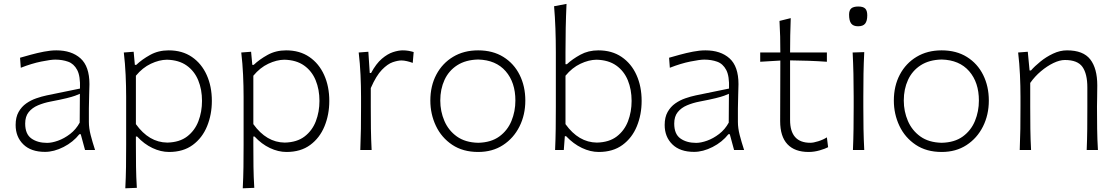

<svg xmlns="http://www.w3.org/2000/svg" viewBox="-20 -782 5826 1001"><path d="M214.8 9.8Q141.6 9.8 101.6 -29.3Q61.5 -68.4 61.5 -130.4Q61.5 -170.9 76.9 -198.2Q92.3 -225.6 116.7 -242.7Q141.1 -259.8 169.4 -269.5Q197.8 -279.3 223.6 -284.7L397 -320.3Q399.4 -385.3 382.3 -417.5Q365.2 -449.7 335 -460.4Q304.7 -471.2 267.6 -471.2Q245.6 -471.2 195.6 -461.2Q145.5 -451.2 88.4 -428.7L84.5 -481Q107.9 -487.8 140.9 -496.8Q173.8 -505.9 209 -512.7Q244.1 -519.5 273.9 -519.5Q353 -519.5 399.7 -477.8Q446.3 -436 446.3 -343.3Q446.3 -320.8 444.8 -286.1Q443.4 -251.5 443.4 -216.8V-146Q443.4 -114.3 452.6 -78.1Q461.9 -42 475.6 0H423.3L400.9 -82.5H394Q361.3 -41 311.3 -15.6Q261.2 9.8 214.8 9.8ZM225.6 -37.1Q250.5 -37.1 282.7 -48.6Q314.9 -60.1 345.5 -83.5Q376 -106.9 395.5 -142.6L396.5 -293Q387.2 -288.6 371.8 -283Q356.4 -277.3 326.7 -270Q296.9 -262.7 243.2 -252.4Q208 -245.6 178 -232.9Q147.9 -220.2 129.6 -197.5Q111.3 -174.8 111.3 -137.7Q111.3 -83 143.6 -60.1Q175.8 -37.1 225.6 -37.1Z M633.3 199.7Q636.2 142.6 637 88.1Q637.7 33.7 637.7 -29.3V-277.3Q637.7 -332.5 635 -391.6Q632.3 -450.7 625.5 -508.3L676.8 -512.2L683.1 -443.8H690.4Q720.2 -472.2 762.9 -495.8Q805.7 -519.5 859.4 -519.5Q930.2 -519.5 980.5 -485.1Q1030.8 -450.7 1057.6 -391.1Q1084.5 -331.5 1084.5 -255.9Q1084.5 -184.6 1059.6 -123.8Q1034.7 -63 985.1 -26.4Q935.5 10.3 861.3 10.3Q818.4 10.3 774.9 -10.3Q731.4 -30.8 694.8 -70.3H688.5V-27.8Q688.5 34.2 689.2 87.2Q689.9 140.1 693.4 197.3ZM852.1 -38.6Q916 -40 955.8 -70.6Q995.6 -101.1 1014.4 -150.1Q1033.2 -199.2 1033.2 -255.9Q1033.2 -315.4 1013.4 -363.5Q993.7 -411.6 953.1 -440.4Q912.6 -469.2 850.1 -470.7Q810.1 -470.2 766.6 -449.7Q723.1 -429.2 688.5 -387.2V-134.8Q756.8 -39.6 852.1 -38.6Z M1245.6 199.7Q1248.5 142.6 1249.3 88.1Q1250 33.7 1250 -29.3V-277.3Q1250 -332.5 1247.3 -391.6Q1244.6 -450.7 1237.8 -508.3L1289.1 -512.2L1295.4 -443.8H1302.7Q1332.5 -472.2 1375.2 -495.8Q1418 -519.5 1471.7 -519.5Q1542.5 -519.5 1592.8 -485.1Q1643.1 -450.7 1669.9 -391.1Q1696.8 -331.5 1696.8 -255.9Q1696.8 -184.6 1671.9 -123.8Q1647 -63 1597.4 -26.4Q1547.9 10.3 1473.6 10.3Q1430.7 10.3 1387.2 -10.3Q1343.8 -30.8 1307.1 -70.3H1300.8V-27.8Q1300.8 34.2 1301.5 87.2Q1302.2 140.1 1305.7 197.3ZM1464.4 -38.6Q1528.3 -40 1568.1 -70.6Q1607.9 -101.1 1626.7 -150.1Q1645.5 -199.2 1645.5 -255.9Q1645.5 -315.4 1625.7 -363.5Q1606 -411.6 1565.4 -440.4Q1524.9 -469.2 1462.4 -470.7Q1422.4 -470.2 1378.9 -449.7Q1335.4 -429.2 1300.8 -387.2V-134.8Q1369.1 -39.6 1464.4 -38.6Z M1858.4 0Q1860.8 -57.1 1861.6 -110.1Q1862.3 -163.1 1862.3 -226.1V-277.3Q1862.3 -332.5 1859.6 -391.6Q1856.9 -450.7 1850.1 -508.3L1900.4 -512.2L1907.7 -401.4H1914.6Q1940.9 -450.2 1970.7 -475.6Q2000.5 -501 2029.1 -510.3Q2057.6 -519.5 2079.6 -519.5Q2095.2 -519.5 2109.4 -517.1Q2123.5 -514.6 2136.7 -510.7L2131.8 -454.1Q2117.2 -459.5 2101.6 -463.1Q2085.9 -466.8 2072.8 -466.8Q2054.2 -466.8 2027.6 -457.8Q2001 -448.7 1971.2 -418.2Q1941.4 -387.7 1913.1 -322.8V-224.6Q1913.1 -162.6 1913.8 -109.9Q1914.6 -57.1 1917.5 0Z M2473.1 10.3Q2393.6 10.3 2337.6 -27.1Q2281.7 -64.5 2252.7 -125.7Q2223.6 -187 2223.6 -257.8Q2223.6 -334 2254.9 -393.1Q2286.1 -452.1 2342.3 -485.8Q2398.4 -519.5 2472.7 -519.5Q2549.3 -519.5 2604.5 -485.1Q2659.7 -450.7 2689.2 -391.4Q2718.8 -332 2718.8 -257.8Q2718.8 -183.1 2688.2 -122.3Q2657.7 -61.5 2602.5 -25.6Q2547.4 10.3 2473.1 10.3ZM2473.1 -37.6Q2540 -39.1 2583 -70.3Q2626 -101.6 2646.5 -151.4Q2667 -201.2 2667 -257.8Q2667 -352.5 2616.2 -410.9Q2565.4 -469.2 2473.1 -471.7Q2407.7 -470.2 2363.5 -441.7Q2319.3 -413.1 2297.4 -365.2Q2275.4 -317.4 2275.4 -257.8Q2275.4 -201.2 2296.9 -151.4Q2318.4 -101.6 2362.1 -70.3Q2405.8 -39.1 2473.1 -37.6Z M3101.6 10.3Q3058.1 10.3 3013.9 -10.7Q2969.7 -31.7 2931.6 -71.8H2924.8L2919.4 0H2874Q2876.5 -57.1 2877.2 -110.1Q2877.9 -163.1 2877.9 -226.1V-507.8Q2877.9 -573.2 2875.7 -633.3Q2873.5 -693.4 2868.7 -749.5L2933.6 -761.7Q2930.7 -698.7 2929.4 -636.5Q2928.2 -574.2 2928.2 -507.8V-447.3H2935.5Q2964.4 -474.1 3005.9 -496.8Q3047.4 -519.5 3099.6 -519.5Q3170.4 -519.5 3220.9 -485.1Q3271.5 -450.7 3298.3 -391.1Q3325.2 -331.5 3325.2 -255.9Q3325.2 -184.6 3300.3 -123.8Q3275.4 -63 3225.6 -26.4Q3175.8 10.3 3101.6 10.3ZM3091.8 -38.6Q3155.8 -40 3195.6 -70.6Q3235.4 -101.1 3254.2 -150.1Q3272.9 -199.2 3272.9 -255.9Q3272.9 -315.4 3253.2 -363.5Q3233.4 -411.6 3192.9 -440.4Q3152.3 -469.2 3089.8 -470.7Q3049.8 -470.2 3006.3 -449.7Q2962.9 -429.2 2928.2 -387.2V-134.8Q2996.6 -39.6 3091.8 -38.6Z M3598.6 9.8Q3525.4 9.8 3485.4 -29.3Q3445.3 -68.4 3445.3 -130.4Q3445.3 -170.9 3460.7 -198.2Q3476.1 -225.6 3500.5 -242.7Q3524.9 -259.8 3553.2 -269.5Q3581.5 -279.3 3607.4 -284.7L3780.8 -320.3Q3783.2 -385.3 3766.1 -417.5Q3749 -449.7 3718.8 -460.4Q3688.5 -471.2 3651.4 -471.2Q3629.4 -471.2 3579.3 -461.2Q3529.3 -451.2 3472.2 -428.7L3468.3 -481Q3491.7 -487.8 3524.7 -496.8Q3557.6 -505.9 3592.8 -512.7Q3627.9 -519.5 3657.7 -519.5Q3736.8 -519.5 3783.4 -477.8Q3830.1 -436 3830.1 -343.3Q3830.1 -320.8 3828.6 -286.1Q3827.1 -251.5 3827.1 -216.8V-146Q3827.1 -114.3 3836.4 -78.1Q3845.7 -42 3859.4 0H3807.1L3784.7 -82.5H3777.8Q3745.1 -41 3695.1 -15.6Q3645 9.8 3598.6 9.8ZM3609.4 -37.1Q3634.3 -37.1 3666.5 -48.6Q3698.7 -60.1 3729.2 -83.5Q3759.8 -106.9 3779.3 -142.6L3780.3 -293Q3771 -288.6 3755.6 -283Q3740.2 -277.3 3710.4 -270Q3680.7 -262.7 3627 -252.4Q3591.8 -245.6 3561.8 -232.9Q3531.7 -220.2 3513.4 -197.5Q3495.1 -174.8 3495.1 -137.7Q3495.1 -83 3527.3 -60.1Q3559.6 -37.1 3609.4 -37.1Z M4195.8 10.3Q4123.5 10.3 4085.4 -30Q4047.4 -70.3 4047.4 -150.4Q4047.4 -241.7 4047.9 -324.5Q4048.3 -407.2 4048.3 -466.3L3943.4 -460V-508.3H4048.3Q4048.3 -551.8 4047.4 -591.1Q4046.4 -630.4 4043.9 -672.9L4102.5 -687.5Q4100.6 -636.7 4099.9 -597.2Q4099.1 -557.6 4099.1 -508.3H4291V-460Q4243.7 -463.4 4194.8 -465.1Q4146 -466.8 4099.1 -467.3V-156.7Q4099.1 -37.6 4204.6 -37.6Q4221.2 -37.6 4246.6 -45.7Q4272 -53.7 4291 -65.9L4297.4 -14.6Q4283.2 -6.8 4254.2 1.7Q4225.1 10.3 4195.8 10.3Z M4426.8 0Q4429.2 -57.1 4429.9 -110.1Q4430.7 -163.1 4430.7 -226.1V-277.3Q4430.7 -342.3 4429.4 -396.7Q4428.2 -451.2 4425.3 -508.3L4485.8 -510.3Q4482.9 -452.6 4481.9 -397.7Q4481 -342.8 4481 -277.3V-226.1Q4481 -163.1 4481.9 -110.1Q4482.9 -57.1 4485.8 0ZM4453.6 -645Q4428.7 -645 4417.7 -659.4Q4406.7 -673.8 4406.7 -705.6Q4406.7 -728.5 4418.2 -738.3Q4429.7 -748 4455.1 -748Q4480 -748 4490.7 -737.5Q4501.5 -727.1 4501.5 -702.1Q4501.5 -672.9 4490.5 -658.9Q4479.5 -645 4453.6 -645Z M4889.6 10.3Q4810.1 10.3 4754.2 -27.1Q4698.2 -64.5 4669.2 -125.7Q4640.1 -187 4640.1 -257.8Q4640.1 -334 4671.4 -393.1Q4702.6 -452.1 4758.8 -485.8Q4814.9 -519.5 4889.2 -519.5Q4965.8 -519.5 5021 -485.1Q5076.2 -450.7 5105.7 -391.4Q5135.3 -332 5135.3 -257.8Q5135.3 -183.1 5104.7 -122.3Q5074.2 -61.5 5019 -25.6Q4963.9 10.3 4889.6 10.3ZM4889.6 -37.6Q4956.5 -39.1 4999.5 -70.3Q5042.5 -101.6 5063 -151.4Q5083.5 -201.2 5083.5 -257.8Q5083.5 -352.5 5032.7 -410.9Q4981.9 -469.2 4889.6 -471.7Q4824.2 -470.2 4780 -441.7Q4735.8 -413.1 4713.9 -365.2Q4691.9 -317.4 4691.9 -257.8Q4691.9 -201.2 4713.4 -151.4Q4734.9 -101.6 4778.6 -70.3Q4822.3 -39.1 4889.6 -37.6Z M5296.4 0Q5298.8 -57.1 5299.6 -110.1Q5300.3 -163.1 5300.3 -226.1V-277.3Q5300.3 -332.5 5297.6 -391.6Q5294.9 -450.7 5288.1 -508.3L5338.4 -512.2L5347.7 -414.6H5355Q5374 -436.5 5404.1 -460.9Q5434.1 -485.4 5470.2 -502.4Q5506.3 -519.5 5543 -519.5Q5627.4 -519.5 5664.1 -472.4Q5700.7 -425.3 5700.7 -336.9Q5700.7 -304.2 5700 -275.9Q5699.2 -247.6 5699.2 -226.1Q5699.2 -163.1 5700 -110.1Q5700.7 -57.1 5704.1 0H5645.5Q5647.9 -57.1 5648.4 -109.9Q5648.9 -162.6 5648.9 -224.6V-326.2Q5648.9 -397 5623.5 -433.1Q5598.1 -469.2 5531.7 -469.2Q5504.9 -469.2 5471.9 -453.4Q5439 -437.5 5407 -410.6Q5375 -383.8 5351.1 -349.6V-224.6Q5351.1 -162.6 5351.8 -109.9Q5352.5 -57.1 5355.5 0Z"/></svg>

Font: Pinar-DS2-FD Light
Style: Regular
Weight: 300
Designer: Amin Abedi
Version: Version 2.000